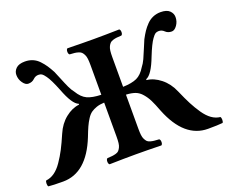

<svg xmlns="http://www.w3.org/2000/svg" viewBox="-115 -833 1204 1011"><g transform="rotate(-20 486.5 -327.5)"><path d="M424.8 -356.9V-522.9Q424.8 -543.9 423.1 -558.3Q421.4 -572.8 416.3 -582.8Q411.1 -592.8 405.5 -598.4Q399.9 -604 388.9 -607.4Q377.9 -610.8 368.2 -611.8Q358.4 -612.8 340.8 -613.8Q334 -618.2 334 -630.9Q334 -643.6 340.8 -647.9Q424.8 -646 486.8 -646Q548.8 -646 630.9 -647.9Q637.7 -643.6 637.7 -630.9Q637.7 -618.2 630.9 -613.8Q613.3 -612.8 603.5 -611.8Q593.8 -610.8 582.8 -607.4Q571.8 -604 566.2 -598.4Q560.5 -592.8 555.4 -582.8Q550.3 -572.8 548.6 -558.3Q546.9 -543.9 546.9 -522.9V-356.9Q596.7 -358.4 624.8 -371.3Q652.8 -384.3 674.8 -420.9Q686 -434.6 696.5 -457Q707 -479.5 719.2 -510Q731.4 -540.5 737.8 -554.2Q750 -577.1 761 -593.5Q772 -609.9 787.6 -626Q803.2 -642.1 823 -650.6Q842.8 -659.2 866.2 -659.2Q900.4 -659.2 916.3 -643.8Q932.1 -628.4 932.1 -607.9Q932.1 -583 918 -563Q903.8 -543 888.2 -543Q866.2 -543 853 -556.2Q840.3 -568.8 823.2 -568.8Q812 -568.8 804.4 -564.2Q796.9 -559.6 785.2 -543Q767.6 -519 742.2 -455.1Q708 -365.2 674.8 -353V-348.1Q714.4 -344.2 752.2 -314.2Q790 -284.2 811 -234.9Q831.1 -188.5 847.4 -157Q863.8 -125.5 884 -95.9Q904.3 -66.4 926.8 -50.5Q949.2 -34.7 974.1 -32.2Q978.5 -26.9 978.5 -15.4Q978.5 -3.9 974.1 1Q948.2 3.9 892.1 3.9Q759.8 3.9 689.9 -170.9Q674.3 -212.4 662.8 -235.4Q651.4 -258.3 635 -277.3Q618.7 -296.4 598.1 -304Q577.6 -311.5 546.9 -313V-122.1Q546.9 -101.1 548.6 -86.7Q550.3 -72.3 555.4 -62.5Q560.5 -52.7 565.9 -47.1Q571.3 -41.5 582.5 -38.3Q593.8 -35.2 603.5 -34.2Q613.3 -33.2 630.9 -32.2Q637.7 -27.8 637.7 -15.1Q637.7 -2.4 630.9 2Q548.8 0 486.8 0Q422.9 0 340.8 2Q334 -2.4 334 -15.1Q334 -27.8 340.8 -32.2Q358.4 -33.2 368.2 -34.2Q377.9 -35.2 389.2 -38.3Q400.4 -41.5 405.8 -47.1Q411.1 -52.7 416.3 -62.5Q421.4 -72.3 423.1 -86.7Q424.8 -101.1 424.8 -122.1V-313Q399.9 -312 381.8 -305.9Q363.8 -299.8 350.3 -290.5Q336.9 -281.2 325 -262.7Q313 -244.1 304 -224.1Q294.9 -204.1 282.2 -170.9Q212.4 3.9 80.1 3.9Q23.4 3.9 -2 1Q-6.3 -3.9 -6.3 -15.6Q-6.3 -27.3 -2 -32.2Q22.9 -34.7 45.4 -50.5Q67.9 -66.4 88.1 -95.9Q108.4 -125.5 124.8 -157Q141.1 -188.5 161.1 -234.9Q182.1 -284.2 219.7 -314.2Q257.3 -344.2 296.9 -348.1V-353Q264.2 -364.7 230 -455.1Q204.6 -519 187 -543Q175.3 -559.6 167.7 -564.2Q160.2 -568.8 148.9 -568.8Q131.8 -568.8 119.1 -556.2Q106 -543 84 -543Q68.4 -543 54.2 -563Q40 -583 40 -607.9Q40 -628.4 55.9 -643.8Q71.8 -659.2 106 -659.2Q129.4 -659.2 149.2 -650.9Q168.9 -642.6 184.3 -626.2Q199.7 -609.9 210.7 -593.5Q221.7 -577.1 233.9 -554.2Q240.2 -540.5 252.4 -510Q264.6 -479.5 275.1 -457Q285.6 -434.6 296.9 -420.9Q318.8 -384.3 346.9 -371.3Q375 -358.4 424.8 -356.9Z"/></g></svg>

Font: Common Serif SemiBold
Style: Regular
Weight: 600
Designer: Philipp H. Poll, Khaled Hosny
Foundry: Stefan Peev, Context Ltd.
Version: Version 1.026